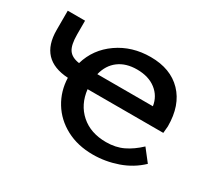

<svg xmlns="http://www.w3.org/2000/svg" viewBox="-102 -644 892 817"><g transform="rotate(30 344.0 -235.5)"><path d="M647 -77Q603 -35 544 -14.5Q485 6 424 6Q349 6 292 -24.5Q235 -55 203 -107.5Q171 -160 169 -224Q26 -232 26 -376V-471H111V-404Q111 -352 126.5 -329.5Q142 -307 179 -302Q202 -381 271 -429Q340 -477 431 -477Q529 -477 585 -419Q641 -361 641 -258Q641 -254 638 -224H266Q274 -153 322 -110.5Q370 -68 446 -68Q493 -68 529.5 -85.5Q566 -103 601 -136ZM270 -300H543Q536 -346 500 -374Q464 -402 407 -402Q353 -402 317.5 -375.5Q282 -349 270 -300Z"/></g></svg>

Font: Ysabeau SC Semibold
Style: Regular
Weight: 600
Designer: Christian Thalmann (Catharsis Fonts)
Version: Version 0.003